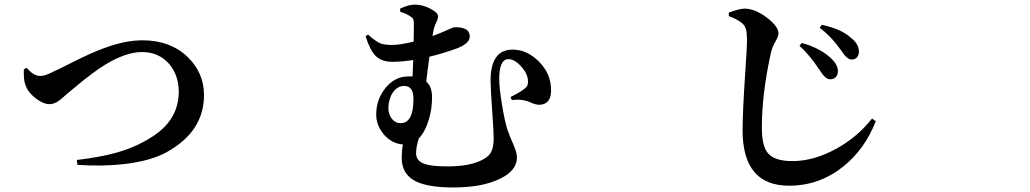

<svg xmlns="http://www.w3.org/2000/svg" viewBox="-20 -784 4540 846"><path d="M321.3 -57.6 318.4 -79.1Q423.8 -91.8 489.3 -110.4Q571.3 -132.8 636.7 -172.9Q767.6 -249 767.6 -379.9Q767.6 -452.1 725.6 -502Q679.7 -554.7 605.5 -554.7Q535.2 -554.7 443.4 -499Q392.6 -467.8 317.4 -405.3Q305.7 -395.5 300.8 -391.6Q289.1 -381.8 270.5 -366.2Q245.1 -342.8 233.4 -335.9Q215.8 -325.2 198.2 -325.2Q169.9 -325.2 136.2 -351.6Q102.5 -377.9 92.8 -408.2Q84 -427.7 85 -469.7Q85 -475.6 85 -478.5L97.7 -485.4Q127 -449.2 158.2 -449.2Q178.7 -449.2 213.9 -467.8Q238.3 -478.5 292 -505.9Q388.7 -554.7 442.4 -573.2Q532.2 -606.4 608.4 -606.4Q729.5 -606.4 806.6 -533.2Q878.9 -462.9 878.9 -365.2Q878.9 -204.1 713.9 -113.3Q644.5 -75.2 531.2 -61.5Q432.6 -49.8 321.3 -57.6Z M1977.5 42Q1856.4 42 1802.7 9.8Q1750 -21.5 1750 -88.9Q1750 -118.2 1754.9 -147.5Q1706.1 -151.4 1671.9 -190.9Q1637.7 -230.5 1637.7 -279.3Q1637.7 -344.7 1677.7 -395.5Q1719.7 -447.3 1779.3 -447.3Q1789.1 -447.3 1797.9 -447.3L1800.8 -519.5Q1752 -511.7 1709 -511.7Q1661.1 -511.7 1634.8 -538.1Q1610.4 -562.5 1590.8 -624L1601.6 -631.8Q1633.8 -602.5 1656.2 -592.8Q1674.8 -585.9 1707 -585.9Q1742.2 -585.9 1802.7 -600.6Q1803.7 -630.9 1803.7 -675.8Q1803.7 -692.4 1800.8 -699.2Q1797.9 -706.1 1788.1 -711.9Q1772.5 -722.7 1743.2 -732.4V-746.1Q1780.3 -763.7 1808.6 -763.7Q1840.8 -763.7 1875.5 -746.1Q1910.2 -728.5 1910.2 -711.9Q1910.2 -701.2 1902.3 -685.5Q1893.6 -668 1890.6 -652.3Q1889.6 -644.5 1885.7 -625Q1916 -635.7 1959 -655.3Q1979.5 -664.1 1981.4 -664.1Q2012.7 -664.1 2028.3 -657.2Q2049.8 -647.5 2049.8 -622.1Q2049.8 -593.8 1995.1 -571.3Q1930.7 -547.9 1872.1 -534.2Q1862.3 -465.8 1858.4 -423.8Q1883.8 -403.3 1883.8 -353.5Q1883.8 -306.6 1870.1 -258.8Q1853.5 -203.1 1825.2 -173.8Q1813.5 -137.7 1813.5 -108.4Q1813.5 -74.2 1851.6 -61.5Q1881.8 -50.8 1953.1 -50.8Q2053.7 -50.8 2109.4 -82Q2133.8 -94.7 2143.6 -113.3Q2155.3 -134.8 2155.3 -175.8Q2155.3 -199.2 2149.4 -285.2Q2141.6 -391.6 2141.6 -427.7Q2141.6 -565.4 2238.3 -565.4Q2301.8 -565.4 2353.5 -513.7Q2408.2 -460 2408.2 -386.7Q2408.2 -323.2 2356.4 -322.3Q2340.8 -322.3 2319.3 -332Q2281.2 -349.6 2235.4 -342.8L2229.5 -356.4Q2274.4 -378.9 2293 -394.5Q2306.6 -403.3 2306.6 -423.8Q2306.6 -458 2276.4 -491.2Q2247.1 -523.4 2220.7 -523.4Q2179.7 -523.4 2179.7 -435.5Q2179.7 -397.5 2191.9 -323.2Q2204.1 -249 2215.8 -212.9Q2225.6 -183.6 2241.2 -149.4Q2257.8 -112.3 2257.8 -89.8Q2257.8 -32.2 2182.6 3.9Q2104.5 42 1977.5 42ZM1745.1 -241.2Q1801.8 -241.2 1801.8 -348.6Q1801.8 -405.3 1760.7 -405.3Q1730.5 -405.3 1710 -375Q1691.4 -345.7 1691.4 -306.6Q1691.4 -280.3 1706.5 -260.7Q1721.7 -241.2 1745.1 -241.2Z M3457 34.2Q3252 34.2 3252 -210Q3252 -287.1 3263.7 -464.8Q3271.5 -575.2 3271.5 -604.5Q3271.5 -638.7 3267.1 -654.8Q3262.7 -670.9 3250 -681.6Q3231.4 -698.2 3191.4 -712.9V-728.5Q3238.3 -746.1 3261.7 -746.1Q3307.6 -745.1 3359.4 -706.1Q3410.2 -667 3410.2 -636.7Q3410.2 -625 3397.5 -602.5Q3380.9 -573.2 3376 -547.9Q3336.9 -368.2 3336.9 -221.7Q3336.9 -139.6 3364.3 -108.4Q3393.6 -74.2 3471.7 -74.2Q3567.4 -74.2 3667 -129.9Q3759.8 -181.6 3822.3 -261.7L3838.9 -250Q3791 -127 3696.3 -50.8Q3590.8 34.2 3457 34.2ZM3637.7 -434.6Q3617.2 -434.6 3593.8 -471.7Q3592.8 -473.6 3589.8 -477.5Q3545.9 -543.9 3502.9 -582L3512.7 -594.7Q3594.7 -572.3 3642.6 -526.4Q3672.9 -497.1 3671.9 -469.7Q3671.9 -454.1 3662.6 -444.3Q3653.3 -434.6 3637.7 -434.6ZM3732.4 -521.5Q3711.9 -521.5 3686.5 -561.5Q3642.6 -624 3591.8 -661.1L3600.6 -674.8Q3687.5 -656.2 3728.5 -618.2Q3764.6 -590.8 3764.6 -555.7Q3764.6 -541 3755.9 -531.2Q3747.1 -521.5 3732.4 -521.5Z"/></svg>

Font: Bpmf GenRyu Min B
Style: B
Weight: 700
Foundry: But Ko
Version: Version 1.320